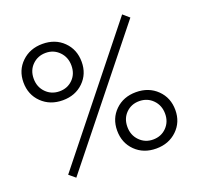

<svg xmlns="http://www.w3.org/2000/svg" viewBox="-111 -737 895 864"><g transform="rotate(-20 336.0 -305.0)"><path d="M83 -20 558 -615 588 -589 113 5ZM36 -479Q36 -537 75.5 -575Q115 -613 175 -613Q236 -613 275 -574.5Q314 -536 314 -477Q314 -419 275 -381Q236 -343 176 -343Q115 -343 75.5 -381.5Q36 -420 36 -479ZM265 -477Q265 -517 239 -543.5Q213 -570 175 -570Q137 -570 111 -544.5Q85 -519 85 -479Q85 -439 111 -412.5Q137 -386 176 -386Q214 -386 239.5 -411.5Q265 -437 265 -477ZM636 -129Q636 -71 596.5 -33Q557 5 497 5Q436 5 397 -33.5Q358 -72 358 -131Q358 -189 397 -227Q436 -265 496 -265Q557 -265 596.5 -226.5Q636 -188 636 -129ZM407 -131Q407 -91 433 -64.5Q459 -38 497 -38Q536 -38 561.5 -64Q587 -90 587 -129Q587 -169 561 -195.5Q535 -222 496 -222Q458 -222 432.5 -196.5Q407 -171 407 -131Z"/></g></svg>

Font: Ysabeau Infant Semilight
Style: Regular
Weight: 300
Designer: Christian Thalmann (Catharsis Fonts)
Version: Version 0.003